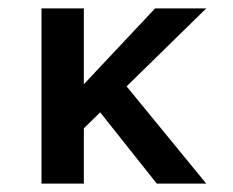

<svg xmlns="http://www.w3.org/2000/svg" viewBox="-20 -438 556 458"><path d="M180 0V-132L219 -170L354 0H472L282 -232L472 -418H350L180 -237V-418H79V0Z"/></svg>

Font: Reem Kufi
Style: Regular
Weight: 400
Designer: Khaled Hosny
Version: Version 0.007